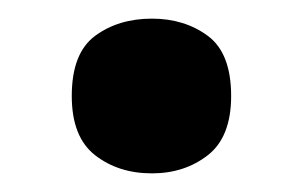

<svg xmlns="http://www.w3.org/2000/svg" viewBox="-20 -176 325 206"><path d="M57 -73Q57 -119 82 -137.5Q107 -156 143 -156Q178 -156 203 -137.5Q228 -119 228 -73Q228 -29 203 -9.5Q178 10 143 10Q107 10 82 -9.5Q57 -29 57 -73Z"/></svg>

Font: Noto Sans Sinhala
Style: Bold
Weight: 700
Designer: Jelle Bosma - Monotype Design Team
Foundry: Monotype Imaging Inc.
Version: Version 2.006; ttfautohint (v1.8.4.7-5d5b)